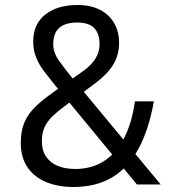

<svg xmlns="http://www.w3.org/2000/svg" viewBox="-20 -737 680 767"><path d="M527 0 197.7 -399.3Q175.3 -427 155.7 -452.8Q136 -478.7 124.3 -507.5Q112.7 -536.3 112.7 -570.3Q112.7 -641.3 161.2 -679.2Q209.7 -717 289.3 -717Q342.7 -717 379.7 -697.7Q416.7 -678.3 436.2 -644.3Q455.7 -610.3 455.7 -566.3Q455.7 -517 432.3 -478.8Q409 -440.7 361.3 -405L237.3 -312.3Q209.3 -291.7 189 -271.8Q168.7 -252 158 -228.8Q147.3 -205.7 147.3 -173Q147.3 -135.3 164.7 -110.5Q182 -85.7 212 -73.8Q242 -62 280 -62Q345.3 -62 394.2 -92.7Q443 -123.3 474.8 -183.7Q506.7 -244 519 -332.3H594.7Q574.3 -217.3 532.3 -141.2Q490.3 -65 426.2 -27.5Q362 10 274 10Q212 10 164.3 -9.7Q116.7 -29.3 89.8 -68.7Q63 -108 63 -165.3Q63 -214.7 77.8 -248.7Q92.7 -282.7 121.3 -310.5Q150 -338.3 189.7 -366L313 -453.7Q345 -476.7 361.3 -503Q377.7 -529.3 377.7 -560.3Q377.7 -602.7 356.3 -624.8Q335 -647 288 -647Q241 -647 216.8 -625.7Q192.7 -604.3 192.7 -561.3Q192.7 -527.3 214 -497Q235.3 -466.7 262.3 -433.3L622 0Z"/></svg>

Font: 42dot Sans Light
Style: Regular
Weight: 300
Designer: 42dot
Version: Version 1.000